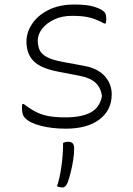

<svg xmlns="http://www.w3.org/2000/svg" viewBox="-20 -559 590 849"><path d="M269 -40Q340 -40 380.5 -61.5Q421 -83 431 -134Q426 -171 402.5 -193Q379 -215 331 -224L238 -242Q159 -257 128 -289.5Q97 -322 97 -375Q97 -416 122 -453.5Q147 -491 194.5 -515Q242 -539 310 -539Q366 -539 397 -529Q428 -519 438 -509Q446 -502 448 -493Q450 -484 450 -473Q450 -463 447 -455H441Q408 -473 378 -481Q348 -489 299 -489Q254 -489 220 -473Q186 -457 166.5 -432Q147 -407 147 -379Q147 -359 154 -340.5Q161 -322 185 -308Q209 -294 259 -285L351 -268Q412 -257 443 -222.5Q474 -188 474 -142Q474 -72 420 -31Q366 10 271 10Q211 10 161.5 -2.5Q112 -15 91 -37Q82 -46 79.5 -59Q77 -72 77 -83Q77 -93 79 -99H85Q115 -76 141.5 -63Q168 -50 198.5 -45Q229 -40 269 -40ZM259 73Q267 68 283 68Q308 68 308 97Q308 121 303.5 149.5Q299 178 292.5 203.5Q286 229 280 246Q271 270 256 270Q245 270 232 265Q244 230 251.5 177.5Q259 125 259 73Z"/></svg>

Font: Recursive Sn Csl St Lt
Style: Regular
Weight: 300
Version: Version 1.079;hotconv 1.0.112;makeotfexe 2.5.65598; ttfautoh